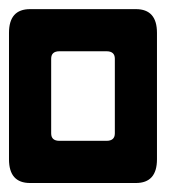

<svg xmlns="http://www.w3.org/2000/svg" viewBox="-20 -407 418 427"><path d="M216.8 -293H112.3Q93.8 -293 93.8 -276.4V-110.4Q93.8 -93.8 112.3 -93.8H216.8Q235.4 -93.8 235.4 -110.4V-276.4Q235.4 -293 216.8 -293ZM282.2 0H46.9Q0 0 0 -52.7V-334Q0 -386.7 46.9 -386.7H282.2Q329.1 -386.7 329.1 -334V-52.7Q329.1 0 282.2 0Z"/></svg>

Font: Aswaq
Style: Regular
Weight: 400
Designer: Husham Jawad
Version: Version 1.000;November 3, 2021;FontCreator 14.0.0.2814 32-bi